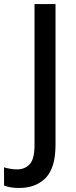

<svg xmlns="http://www.w3.org/2000/svg" viewBox="-87 -785 378 951"><path d="M8 146Q-37 146 -67 134V44Q-53 48 -36.5 51Q-20 54 -1 54Q35 54 59.5 29Q84 4 84 -67V-765H188V-68Q188 46 139.5 96Q91 146 8 146Z"/></svg>

Font: Noto Sans Tamil UI SemiCondensed Medium
Style: Regular
Weight: 500
Width: 4
Designer: Jelle Bosma - Monotype Design Team
Foundry: Monotype Imaging Inc.
Version: Version 2.004; ttfautohint (v1.8.4.7-5d5b)